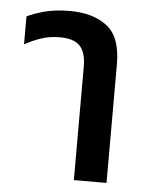

<svg xmlns="http://www.w3.org/2000/svg" viewBox="-44 -565 474 603"><g transform="rotate(5 193.0 -264.0)"><path d="M211 0V-358Q211 -402 192 -422.5Q173 -443 128 -443Q97 -443 70 -434Q43 -425 18 -411V-499Q37 -509 71.5 -518.5Q106 -528 153 -528Q226 -528 270 -494Q314 -460 314 -375V0Z"/></g></svg>

Font: Noto Sans Thai UI SemCond Med
Style: Regular
Weight: 500
Width: 4
Designer: Monotype Design Team
Foundry: Monotype Imaging Inc.
Version: Version 2.000; ttfautohint (v1.8.4.7-5d5b)